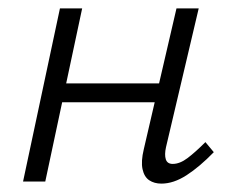

<svg xmlns="http://www.w3.org/2000/svg" viewBox="-20 -433 557 458"><path d="M365 5Q348 5 336 -3Q324 -11 320 -29.5Q316 -48 323 -77L401 -413H454L376 -82Q372 -64 375.5 -53Q379 -42 392 -42Q409 -42 427.5 -56Q446 -70 470 -94L490 -70Q456 -35 425 -15Q394 5 365 5ZM35 0 123 -413H176L88 0ZM99 -189 109 -234H390L380 -189Z"/></svg>

Font: Ysabeau Infant Light
Style: Italic
Weight: 300
Italic angle: -12°
Designer: Christian Thalmann (Catharsis Fonts)
Version: Version 2.001;gftools[0.9.30]; featfreeze: ss01,ss02,lnum